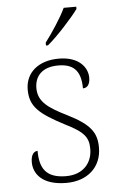

<svg xmlns="http://www.w3.org/2000/svg" viewBox="-55 -804 524 853"><g transform="rotate(-5 207.5 -378.0)"><path d="M169 -619V-606H178C222 -642 293 -721 318 -756V-766H262C241 -721 198 -657 169 -619ZM207 10C300 10 364 -46 364 -134C364 -199 339 -238 237 -289C154 -330 110 -360 110 -421C110 -474 143 -513 215 -513C280 -513 316 -484 316 -402C337 -402 348 -419 348 -447C348 -492 311 -543 220 -543C129 -543 71 -493 71 -418C71 -342 110 -308 223 -249C309 -207 325 -180 325 -131C325 -70 285 -20 208 -20C116 -20 91 -68 91 -143C75 -143 61 -129 61 -95C61 -45 97 10 207 10Z"/></g></svg>

Font: Noto Serif Lao ExtraLight
Style: Regular
Weight: 200
Designer: Monotype Design Team
Foundry: Monotype Imaging Inc.
Version: Version 2.003